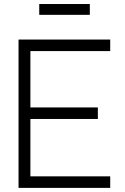

<svg xmlns="http://www.w3.org/2000/svg" viewBox="-20 -912 605 932"><path d="M515 -56H127.5V-334.5H455V-390.5H127.5V-664H515V-720H70V0H515ZM170.5 -840H416V-892.5H170.5Z"/></svg>

Font: Eudonet Light
Style: Regular
Weight: 300
Designer: Mikhail Sharanda
Foundry: Mikhail Sharanda
Version: Version 4.503;Glyphs 3.1.2 (3151)